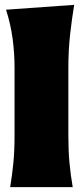

<svg xmlns="http://www.w3.org/2000/svg" viewBox="-20 -772 342 792"><path d="M22 0Q30.5 -52 35.2 -101Q40 -150 40 -213V-493Q40 -552.5 32.2 -611.2Q24.5 -670 5 -732L286 -752Q276.5 -694.5 269.2 -629.8Q262 -565 262 -493V-213Q262 -150 266.5 -101Q271 -52 280 0Z"/></svg>

Font: Commissioner Flair Black
Style: Regular
Weight: 900
Designer: Kostas Bartsokas
Foundry: Kostas Bartsokas
Version: Version 1.000; ttfautohint (v1.8.3)